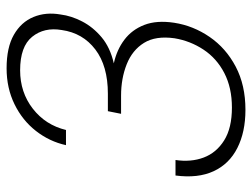

<svg xmlns="http://www.w3.org/2000/svg" viewBox="-111 -641 764 582"><g transform="rotate(-90 271.0 -350.0)"><path d="M229 12Q162 12 113.5 -12.5Q65 -37 43 -84.5Q21 -132 30 -200H77Q70 -153 84.5 -114.5Q99 -76 136.5 -52.5Q174 -29 236 -29Q296 -29 340.5 -52Q385 -75 411.5 -115Q438 -155 446 -203Q454 -260 432 -295.5Q410 -331 367 -348Q324 -365 272 -365H217L225 -405H278Q362 -405 412 -443Q462 -481 471 -545Q480 -598 450.5 -634.5Q421 -671 349 -671Q282 -671 232.5 -632.5Q183 -594 168 -532H122Q133 -582 165 -623Q197 -664 246 -688Q295 -712 355 -712Q418 -712 456.5 -690Q495 -668 510.5 -630.5Q526 -593 518 -548Q514 -516 497 -483Q480 -450 449 -424Q418 -398 370 -387Q411 -378 441.5 -355Q472 -332 486.5 -294.5Q501 -257 493 -204Q484 -146 450 -96.5Q416 -47 360 -17.5Q304 12 229 12Z"/></g></svg>

Font: DM Sans 36pt ExtraLight
Style: Italic
Weight: 250
Italic angle: -10°
Designer: Colophon Foundry, Jonny Pinhorn
Foundry: Colophon Foundry
Version: Version 4.004;gftools[0.9.30]